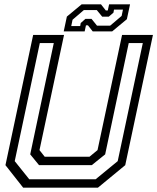

<svg xmlns="http://www.w3.org/2000/svg" viewBox="-20 -860 721 880"><path d="M86 0 5 -103 132 -700H273.5L161 -172L185 -141.5H390L427 -172L539.5 -700H681L554 -103L429 0ZM114 -38.5H418.5L519.5 -121.5L634.5 -662.5H570L462 -152.5L400.5 -103H159L118.5 -152.5L226.5 -662.5H162.5L47.5 -121.5ZM272 -716 286.5 -784 354 -840H443L465 -812H474L480 -840H576L561.5 -772L494 -716H405L383 -744H374L368 -716ZM306.5 -740.5H347.5L350 -754.5L371.5 -773.5H399.5L424.5 -742.5H485L537.5 -787L543.5 -816H502.5L500 -802L478.5 -783.5H448.5L423.5 -814H364.5L312.5 -769.5Z"/></svg>

Font: Tourney
Style: Italic
Weight: 400
Italic angle: -12°
Version: Version 1.015